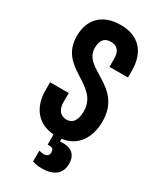

<svg xmlns="http://www.w3.org/2000/svg" viewBox="-189 -632 720 865"><g transform="rotate(30 171.0 -200.0)"><path d="M171 -569C76 -569 24 -513 24 -427C24 -261 221 -287 221 -148C221 -114 211 -77 171 -77C140 -77 121 -100 121 -138V-186H24V-144C24 -57 71 4 155 10V63H168C181 63 187 71 187 86V88C186 100 179 107 164 109H161C155 109 147 108 136 105V161C149 166 165 169 184 169C245 169 282 143 282 90C282 39 250 22 213 22C208 22 202 22 196 23V9C275 -2 317 -65 317 -150C317 -334 121 -311 121 -421C121 -465 140 -481 171 -481C201 -481 221 -465 221 -421V-380H317V-415C317 -513 265 -569 171 -569Z"/></g></svg>

Font: Modon Arabic
Style: Bold
Weight: 700
Designer: Ahmedzaza
Foundry: Ahmedzaza
Version: Version 2.010